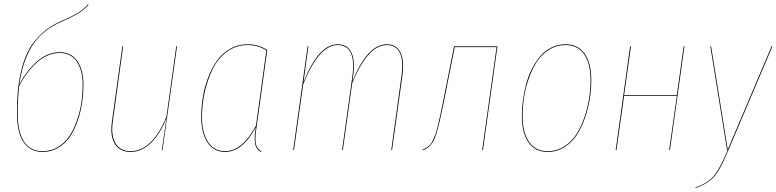

<svg xmlns="http://www.w3.org/2000/svg" viewBox="-20 -748 3870 957"><path d="M276.9 -487.8Q335 -487.8 365.5 -443.8Q396 -399.9 396 -324.2Q396 -283.7 390.1 -241.2Q384.3 -198.7 369.4 -153.1Q354.5 -107.4 332.3 -72Q310.1 -36.6 273.7 -13.7Q237.3 9.3 191.9 9.3Q130.4 9.3 97.4 -39.6Q64.5 -88.4 64.5 -182.1Q64.5 -249 69.8 -303Q75.2 -356.9 89.6 -411.1Q104 -465.3 127.9 -506.8Q151.9 -548.3 191.2 -583.7Q230.5 -619.1 283.2 -642.1Q336.4 -665 366.5 -682.9Q396.5 -700.7 418.9 -727.5L420.9 -724.1Q397.5 -697.8 369.1 -680.7Q340.8 -663.6 285.6 -639.2Q234.9 -617.2 197.3 -585.2Q159.7 -553.2 135.7 -512Q111.8 -470.7 97.9 -425.8Q84 -380.9 75.7 -324.7Q110.4 -394 163.6 -440.9Q216.8 -487.8 276.9 -487.8ZM191.9 5.4Q236.3 5.4 272 -17.3Q307.6 -40 329.3 -75Q351.1 -109.9 366 -155.3Q380.9 -200.7 386.5 -242.7Q392.1 -284.7 392.1 -324.7Q392.1 -397.9 362.8 -440.9Q333.5 -483.9 276.9 -483.9Q217.3 -483.9 163.8 -436.3Q110.4 -388.7 75.2 -317.4Q68.4 -251.5 68.4 -182.1Q68.4 -89.8 99.9 -42.2Q131.3 5.4 191.9 5.4Z M630.9 9.3Q577.6 9.3 552.7 -30.5Q527.8 -70.3 537.6 -140.1L589.8 -517.1H593.8L542 -140.1Q532.7 -71.8 556.4 -33.2Q580.1 5.4 630.9 5.4Q686 5.4 731.2 -39.6Q776.4 -84.5 809.6 -166L858.4 -517.1H862.3L790 0H786.6L809.6 -158.2Q776.9 -78.6 731.4 -34.7Q686 9.3 630.9 9.3Z M1213.9 -527.3Q1269.5 -527.3 1312 -498.5L1259.8 -120.1Q1250.5 -67.9 1254.2 -37.8Q1257.8 -7.8 1282.2 5.4L1280.8 9.3Q1255.4 -3.9 1251 -35.2Q1246.6 -66.4 1254.4 -106.9Q1254.4 -108.9 1254.6 -110.1Q1254.9 -111.3 1254.9 -112.8Q1188.5 9.3 1101.6 9.3Q1044.4 9.3 1013.7 -38.3Q982.9 -85.9 982.9 -164.6Q982.9 -213.9 991 -263.2Q999 -312.5 1017.1 -360.6Q1035.2 -408.7 1061.3 -445.3Q1087.4 -481.9 1127 -504.6Q1166.5 -527.3 1213.9 -527.3ZM1213.9 -523.4Q1156.2 -523.4 1110.8 -489.7Q1065.4 -456.1 1039.3 -401.9Q1013.2 -347.7 1000 -286.9Q986.8 -226.1 986.8 -164.6Q986.8 -87.4 1016.4 -41Q1045.9 5.4 1101.6 5.4Q1188 5.4 1255.9 -121.6L1307.6 -496.6Q1267.1 -523.4 1213.9 -523.4Z M1908.2 -527.3Q1957 -527.3 1976.6 -485.6Q1996.1 -443.8 1985.4 -368.2L1934.1 0H1930.2L1981 -368.2Q1991.7 -442.9 1973.6 -483.2Q1955.6 -523.4 1908.2 -523.4Q1813 -523.4 1735.4 -333L1689 0H1685.1L1736.3 -368.2Q1747.1 -442.9 1729 -483.2Q1710.9 -523.4 1663.6 -523.4Q1569.3 -523.4 1491.2 -327.6L1445.3 0H1441.4L1513.2 -517.1H1517.1L1492.7 -337.9Q1567.4 -527.3 1663.6 -527.3Q1712.9 -527.3 1731.9 -485.6Q1751 -443.8 1740.2 -368.2L1736.8 -342.8Q1811.5 -527.3 1908.2 -527.3Z M2459.5 -517.1 2387.2 0H2383.3L2455.1 -513.2H2246.6L2191.4 -236.3Q2179.2 -177.2 2171.9 -145.3Q2164.6 -113.3 2155.5 -83.5Q2146.5 -53.7 2137.2 -39.3Q2127.9 -24.9 2116 -14.6Q2104 -4.4 2086.4 1.5V-2.4Q2098.6 -6.8 2107.7 -12.9Q2116.7 -19 2124.3 -27.1Q2131.8 -35.2 2138.4 -49.8Q2145 -64.5 2150.4 -79.1Q2155.8 -93.8 2162.1 -120.1Q2168.5 -146.5 2173.8 -171.4Q2179.2 -196.3 2187.5 -237.8L2243.2 -517.1Z M2709.5 9.3Q2647.5 9.3 2614.3 -38.1Q2581.1 -85.4 2581.1 -170.4Q2581.1 -208 2586.4 -247.6Q2591.8 -287.1 2602.3 -327.6Q2612.8 -368.2 2630.9 -403.8Q2648.9 -439.5 2672.4 -467.3Q2695.8 -495.1 2728.5 -511.2Q2761.2 -527.3 2799.3 -527.3Q2860.8 -527.3 2894 -480.7Q2927.2 -434.1 2927.2 -349.6Q2927.2 -304.7 2920.2 -257.6Q2913.1 -210.4 2896.5 -162.1Q2879.9 -113.8 2855.7 -76.2Q2831.5 -38.6 2793.5 -14.6Q2755.4 9.3 2709.5 9.3ZM2709.5 5.4Q2754.9 5.4 2792.2 -18.3Q2829.6 -42 2853.3 -79.3Q2877 -116.7 2893.3 -164.6Q2909.7 -212.4 2916.5 -258.8Q2923.3 -305.2 2923.3 -349.6Q2923.3 -432.6 2891.1 -478Q2858.9 -523.4 2799.3 -523.4Q2754.4 -523.4 2717.3 -500.5Q2680.2 -477.5 2656.2 -440.7Q2632.3 -403.8 2615.7 -356.4Q2599.1 -309.1 2592 -262.5Q2585 -215.8 2585 -170.4Q2585 -86.9 2617.2 -40.8Q2649.4 5.4 2709.5 5.4Z M3315.4 0 3353.5 -270H3090.8L3052.7 0H3048.8L3120.6 -517.1H3125L3090.8 -273.9H3353.5L3387.7 -517.1H3391.6L3319.3 0Z M3830.1 -517.1 3610.8 0Q3594.7 38.1 3583.7 61Q3572.8 84 3558.6 106.7Q3544.4 129.4 3529.3 143.1Q3514.2 156.7 3493.9 168.5Q3473.6 180.2 3446.8 189.5V186Q3473.1 177.2 3492.9 165.5Q3512.7 153.8 3527.1 140.6Q3541.5 127.4 3555.4 104.7Q3569.3 82 3580.1 60.1Q3590.8 38.1 3606.9 0H3604L3520.5 -517.1H3524.4L3607.4 -2.4L3825.7 -517.1Z"/></svg>

Font: Fira Sans Compressed Four
Style: Italic
Weight: 100
Width: 3
Italic angle: -8°
Designer: Carrois Corporate & Edenspiekermann AG
Foundry: Carrois Corporate GbR & Edenspiekermann AG
Version: Version 4.203;PS 004.203;hotconv 1.0.88;makeotf.lib2.5.64775